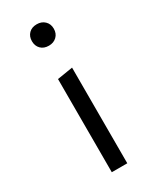

<svg xmlns="http://www.w3.org/2000/svg" viewBox="-167 -680 595 730"><g transform="rotate(-30 130.0 -315.0)"><path d="M96 -409 164 -420V0H96ZM130 -630Q151 -630 164.5 -617Q178 -604 178 -583Q178 -562 164.5 -549Q151 -536 130 -536Q108 -536 95 -549Q82 -562 82 -583Q82 -604 95 -617Q108 -630 130 -630Z"/></g></svg>

Font: QiushuiShotai Bright
Style: Regular
Weight: 400
Designer: Christian Thalmann (Catharsis Fonts)
Version: Version 1.250;